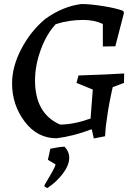

<svg xmlns="http://www.w3.org/2000/svg" viewBox="-20 -675 673 954"><path d="M446 13 436 -33Q344 2 261 12Q165 12 102.5 -71Q40 -154 40 -261Q40 -344 86 -432Q132 -520 205 -581Q293 -644 385 -655Q428 -655 493.5 -644.5Q559 -634 592 -621L596 -611L553 -445L491 -444V-556Q448 -576 394 -576Q322 -576 257 -555Q211 -506 182.5 -427.5Q154 -349 154 -276Q154 -110 279 -56Q345 -56 430 -86L441 -230L360 -263L370 -300Q520 -305 597 -310L596 -263L540 -242Q521 -158 512 -92Q504 -44 502 2ZM216 259Q212 259 206 254.5Q200 250 200 248Q200 246 213 224.5Q226 203 240 178Q254 153 256 142L218 119Q219 114 224.5 90Q230 66 230 64Q277 54 301 54Q324 78 324 110Q323 147 292.5 187.5Q262 228 216 259Z"/></svg>

Font: Albura Medium
Style: Italic
Weight: 462
Italic angle: -7°
Designer: Mercedes Jáuregui
Foundry: Omnibus-Type Team
Version: Version 1.000